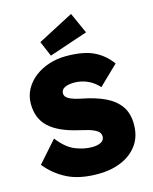

<svg xmlns="http://www.w3.org/2000/svg" viewBox="-138 -1044 914 1144"><g transform="rotate(-15 319.0 -471.5)"><path d="M323 10Q210 10 135 -27.5Q60 -65 7 -131L123 -262Q173 -197 226 -175.5Q279 -154 329 -154Q363 -154 384.5 -165Q406 -176 406 -200Q406 -223 384.5 -236.5Q363 -250 333.5 -258Q304 -266 278 -272Q159 -299 101 -352.5Q43 -406 43 -497Q43 -546 65.5 -587Q88 -628 127 -657.5Q166 -687 215 -702.5Q264 -718 318 -718Q429 -718 492 -686Q555 -654 593 -599L475 -485Q443 -520 404.5 -536.5Q366 -553 326 -553Q288 -553 266 -542Q244 -531 244 -508Q244 -489 262.5 -477Q281 -465 307 -458Q333 -451 355 -447Q429 -432 485 -405.5Q541 -379 573 -334.5Q605 -290 605 -221Q605 -146 567.5 -94.5Q530 -43 466.5 -16.5Q403 10 323 10ZM233 -744 193 -838 413 -953 471 -824Z"/></g></svg>

Font: Lexend Deca ExtraBold
Style: Regular
Weight: 800
Designer: Bonnie Shaver-Troup, Thomas Jockin
Foundry: Lexend
Version: Version 1.008; ttfautohint (v1.8.4.7-5d5b)